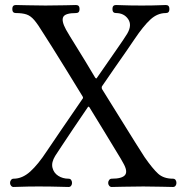

<svg xmlns="http://www.w3.org/2000/svg" viewBox="-20 -745 742 765"><path d="M34 0Q28 0 24 -5Q20 -10 20 -16Q20 -23 24 -28Q28 -33 34 -33Q69 -33 100.5 -61.5Q132 -90 166 -142Q184 -169 223 -226Q262 -283 308 -350Q313 -355 309 -361Q275 -417 243 -468.5Q211 -520 187 -558.5Q163 -597 151 -615Q131 -648 116.5 -665Q102 -682 85.5 -687.5Q69 -693 43 -693Q29 -693 29 -709Q29 -725 43 -725Q54 -725 88.5 -724Q123 -723 161 -723Q205 -723 240.5 -724Q276 -725 283 -725Q297 -725 297 -709Q297 -693 283 -693Q240 -693 232 -677.5Q224 -662 243 -627Q253 -609 285.5 -557Q318 -505 359 -436Q364 -429 367 -436Q409 -497 442 -544Q475 -591 487 -611Q507 -645 490.5 -669Q474 -693 442 -693Q428 -693 428 -709Q428 -725 442 -725Q453 -725 475.5 -724Q498 -723 545 -723Q590 -723 610.5 -724Q631 -725 641 -725Q655 -725 655 -709Q655 -693 641 -693Q607 -693 579 -667Q551 -641 516 -589Q507 -575 485 -543.5Q463 -512 436.5 -474Q410 -436 387 -402Q384 -398 386 -391Q423 -332 457.5 -276Q492 -220 518.5 -178Q545 -136 556 -119Q588 -73 610 -53Q632 -33 669 -33Q676 -33 679.5 -28Q683 -23 683 -16Q683 -10 679.5 -5Q676 0 669 0Q659 0 624.5 -1Q590 -2 551 -2Q508 -2 470.5 -1Q433 0 425 0Q419 0 415 -5Q411 -10 411 -16Q411 -23 415 -28Q419 -33 425 -33Q467 -33 478.5 -48Q490 -63 470 -97Q465 -107 444 -141Q423 -175 394.5 -222.5Q366 -270 336 -318Q332 -322 330 -318Q300 -274 273 -234Q246 -194 227 -165Q208 -136 200 -124Q184 -98 189 -77Q194 -56 212 -44.5Q230 -33 253 -33Q260 -33 263.5 -28Q267 -23 267 -16Q267 -10 263.5 -5Q260 0 253 0Q243 0 212.5 -1Q182 -2 134 -2Q90 -2 67.5 -1Q45 0 34 0Z"/></svg>

Font: TsukuhouMincho
Style: Regular
Weight: 400
Designer: Iose
Foundry: Typographish
Version: Version 1.001; ttfautohint (v1.8.3)